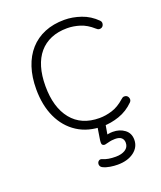

<svg xmlns="http://www.w3.org/2000/svg" viewBox="-129 -575 712 848"><g transform="rotate(-20 227.5 -151.0)"><path d="M274 8Q205 8 155.5 -24Q106 -56 79.5 -113Q53 -170 53 -246Q53 -303 68 -348.5Q83 -394 111.5 -426Q140 -458 181 -475Q222 -492 274 -492Q312 -492 351.5 -478.5Q391 -465 422 -434Q427 -429 427.5 -423Q428 -417 425.5 -411.5Q423 -406 418 -403Q413 -400 406 -400.5Q399 -401 392 -408Q363 -434 332.5 -443.5Q302 -453 273 -453Q230 -453 197 -439Q164 -425 141.5 -398.5Q119 -372 107.5 -333.5Q96 -295 96 -245Q96 -145 142 -88Q188 -31 273 -31Q302 -31 332.5 -40.5Q363 -50 392 -76Q399 -83 406 -83.5Q413 -84 418 -81Q423 -78 425.5 -72.5Q428 -67 427.5 -61Q427 -55 422 -50Q391 -19 351.5 -5.5Q312 8 274 8ZM278 190Q261 190 242.5 187Q224 184 210 177Q202 173 199.5 166Q197 159 199.5 152.5Q202 146 208 143Q214 140 223 144Q234 149 248.5 151.5Q263 154 282 154Q309 154 326.5 143Q344 132 344 111Q344 96 334.5 87.5Q325 79 305 79Q297 79 289 80Q281 81 270 84Q260 87 255 87.5Q250 88 245 85Q241 82 240.5 76.5Q240 71 241 62L254 -20H292L279 55L261 53Q273 50 284.5 48Q296 46 306 46Q338 46 361 63Q384 80 384 111Q384 146 354.5 168Q325 190 278 190Z"/></g></svg>

Font: Nunito ExtraLight
Style: Regular
Weight: 200
Designer: Vernon Adams
Foundry: Vernon Adams
Version: Version 3.602;April 4, 2023;FontCreator 14.0.0.2856 64-bit